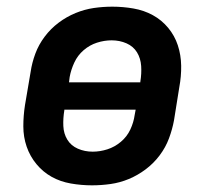

<svg xmlns="http://www.w3.org/2000/svg" viewBox="-20 -548 640 576"><path d="M256 8Q224 8 192.5 2.5Q161 -3 135 -17.5Q109 -32 89.5 -55.5Q70 -79 60 -108Q50 -137 50 -169Q50 -201 55 -233L72 -333Q76 -360 86 -387Q96 -414 114 -438Q132 -462 156 -480Q180 -498 207 -509Q234 -520 261.5 -524Q289 -528 317 -528Q349 -528 380.5 -522.5Q412 -517 438.5 -502.5Q465 -488 484.5 -464.5Q504 -441 513.5 -412Q523 -383 523.5 -351Q524 -319 518 -287L502 -187Q497 -160 487 -133Q477 -106 459 -82Q441 -58 417 -40Q393 -22 366.5 -11Q340 0 312 4Q284 8 256 8ZM401 -301V-303Q405 -327 403.5 -350Q402 -373 391 -391Q380 -409 359.5 -418Q339 -427 315 -427Q293 -427 271 -420Q249 -413 231 -397.5Q213 -382 203 -360.5Q193 -339 189 -317L187 -301ZM258 -93Q280 -93 302 -100Q324 -107 342.5 -122.5Q361 -138 371 -159.5Q381 -181 384 -203L387 -219H173V-217Q169 -193 170 -170Q171 -147 182 -129Q193 -111 213.5 -102Q234 -93 258 -93Z"/></svg>

Font: Iosevka Aile
Style: Bold Italic
Weight: 700
Italic angle: -9°
Designer: Belleve Invis
Foundry: Belleve Invis
Version: Version 28.0.1; ttfautohint (v1.8.4)